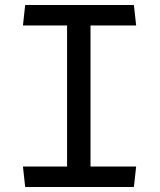

<svg xmlns="http://www.w3.org/2000/svg" viewBox="-20 -750 640 770"><path d="M81 0 72 -82H249V-648H72L81 -730H517L526 -648H343V-82H526L517 0Z"/></svg>

Font: Moralerspace Krypton JPDOC
Style: Regular
Weight: 400
Version: v0.0.6; ttfautohint (v1.8.4.7-5d5b-dirty) -l 6 -r 45 -G 200 